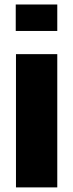

<svg xmlns="http://www.w3.org/2000/svg" viewBox="-20 -813 316 833"><path d="M48.3 -678.7V-793.5H228.5V-678.7ZM49.3 0V-578.1H228.5V0Z"/></svg>

Font: Oswald
Style: Heavy
Weight: 800
Designer: Vernon Adams
Foundry: Vernon Adams
Version: 3.0; ttfautohint (v0.95) -l 8 -r 50 -G 200 -x 0 -w "G" -W -c